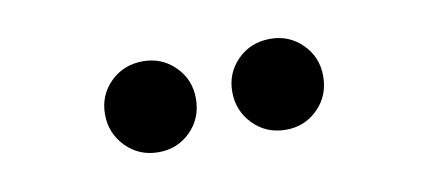

<svg xmlns="http://www.w3.org/2000/svg" viewBox="-30 -847 579 260"><g transform="rotate(-10 259.5 -717.5)"><path d="M173 -655Q199 -655 217 -673Q235 -691 235 -718Q235 -744 217 -762Q199 -780 173 -780Q146 -780 128 -762Q110 -744 110 -718Q110 -692 128 -673.5Q146 -655 173 -655ZM348 -655Q374 -655 392 -673Q410 -691 410 -718Q410 -744 392 -762Q374 -780 348 -780Q321 -780 303 -762Q285 -744 285 -718Q285 -692 303 -673.5Q321 -655 348 -655Z"/></g></svg>

Font: Plus Jakarta Sans Medium
Style: Regular
Weight: 500
Designer: Gumpita Rahayu
Foundry: Tokotype
Version: Version 2.004; ttfautohint (v1.8.3)